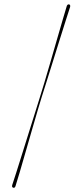

<svg xmlns="http://www.w3.org/2000/svg" viewBox="-20 -752 370 889"><path d="M173.5 -304Q167.5 -285 155.5 -244.5Q143.5 -204 128.8 -153Q114 -102 99 -50Q84 2 71.5 44.8Q59 87.5 51.5 110.5Q48 119.5 41 117Q34 115 36.5 105Q43 86 56 44.8Q69 3.5 85.2 -48Q101.5 -99.5 117.5 -151.2Q133.5 -203 146.8 -244.5Q160 -286 166 -306Q172.5 -326 185.2 -368.5Q198 -411 213.2 -463.5Q228.5 -516 243.5 -568.5Q258.5 -621 271 -663Q283.5 -705 289.5 -725Q293.5 -733.5 300.5 -731.5Q307 -729 304.5 -719.5Q297 -696.5 283.2 -653.2Q269.5 -610 253.2 -558Q237 -506 221 -454.8Q205 -403.5 192.2 -363Q179.5 -322.5 173.5 -304Z"/></svg>

Font: Fraunces144ptRegular
Style: Regular
Weight: 400
Version: Version 1.000;[0bf87f6ff]